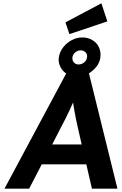

<svg xmlns="http://www.w3.org/2000/svg" viewBox="-20 -1139 736 1159"><path d="M7 0 382 -700H516L689 0H535L501 -147H232L156 0ZM295 -267H473L448 -377Q444 -393 439 -418Q434 -443 429 -471Q425 -497 421 -520Q410 -496 398.5 -470.5Q387 -445 374.5 -421Q362 -397 350 -374ZM443 -675Q411 -675 385 -691.5Q359 -708 346.5 -731.5Q334 -755 334 -778Q334 -785 335 -792Q340 -826 361.5 -853.5Q383 -881 413.5 -897Q444 -913 477 -913Q511 -913 537.5 -897Q564 -881 575.5 -857Q587 -833 587 -810Q587 -801 586 -792Q582 -761 560.5 -734.5Q539 -708 508 -691.5Q477 -675 443 -675ZM454 -750Q473 -750 488 -762Q503 -774 505 -792Q506 -796 506 -800Q506 -814 495 -824.5Q484 -835 466 -835Q449 -835 434.5 -823Q420 -811 417 -792Q417 -789 417 -787Q417 -772 427 -761Q437 -750 454 -750ZM399 -933 375 -1004 592 -1119 628 -1010Z"/></svg>

Font: Lexend SemBd
Style: Italic
Weight: 600
Italic angle: -8.13011°
Designer: Bonnie Shaver-Troup, Thomas Jockin
Foundry: Lexend
Version: Version 1.007